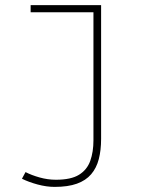

<svg xmlns="http://www.w3.org/2000/svg" viewBox="-20 -498 640 752"><path d="M194 234Q162 234 127 224.5Q92 215 66 202L80 176Q103 188 135 197Q167 206 199 206Q258 206 289.5 186.5Q321 167 333.5 132Q346 97 346 52V-450H100V-478H376V46Q376 90 367 125Q358 160 337 184.5Q316 209 281 221.5Q246 234 194 234Z"/></svg>

Font: Source Code Pro ExtraLight ExtraLight
Style: Regular
Weight: 250
Monospace: yes
Version: Version 1.018;hotconv 1.0.116;makeotfexe 2.5.65601